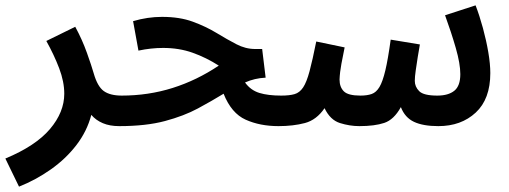

<svg xmlns="http://www.w3.org/2000/svg" viewBox="-53 -466 1902 717"><path d="M18 231 -33 126Q80 79 133.5 16Q187 -47 187 -116Q187 -161 168 -211Q149 -261 120 -313L228 -366Q254 -318 271.5 -269Q289 -220 297 -192Q311 -143 334.5 -126Q358 -109 402 -109Q431 -109 445 -93.5Q459 -78 459 -54Q459 -29 441.5 -12Q424 5 392 5Q357 5 331 -6Q305 -17 288 -37Q272 24 232.5 75.5Q193 127 137 166.5Q81 206 18 231Z M392 5 401 -109Q501 -109 591.5 -137.5Q682 -166 764 -221Q717 -251 666.5 -269Q616 -287 556 -287Q511 -287 464 -277L444 -387Q498 -403 552 -403Q618 -403 667 -385Q716 -367 755.5 -343Q795 -319 829.5 -301Q864 -283 900 -283H926L939 -176Q918 -175 899 -170.5Q880 -166 862 -158Q883 -129 915.5 -119Q948 -109 997 -109Q1027 -109 1040.5 -93.5Q1054 -78 1054 -54Q1054 -29 1037 -12Q1020 5 987 5Q918 5 864.5 -19Q811 -43 782 -116Q738 -89 686 -61Q634 -33 563 -14Q492 5 392 5Z M987 5 997 -109Q1028 -109 1047 -114.5Q1066 -120 1079 -139.5Q1092 -159 1103 -200Q1114 -241 1128 -311L1234 -289Q1228 -260 1222 -228Q1216 -196 1215 -169Q1215 -141 1231 -125Q1247 -109 1293 -109Q1318 -109 1335 -115Q1352 -121 1364 -141Q1376 -161 1386 -203Q1396 -245 1406 -318L1515 -300Q1511 -279 1507 -253Q1503 -227 1499.5 -203Q1496 -179 1496 -164Q1496 -142 1512.5 -125.5Q1529 -109 1580 -109Q1621 -109 1643.5 -127Q1666 -145 1666 -189Q1666 -228 1649 -287Q1632 -346 1609 -409L1723 -446Q1738 -407 1750.5 -361Q1763 -315 1770.5 -271Q1778 -227 1778 -193Q1778 -96 1723.5 -45.5Q1669 5 1584 5Q1527 5 1493 -11Q1459 -27 1444 -66Q1418 -19 1382 -7Q1346 5 1289 5Q1253 5 1216.5 -6.5Q1180 -18 1159 -62Q1129 -18 1085.5 -6.5Q1042 5 987 5Z"/></svg>

Font: Noto Sans Arabic UI SmCn SmBd
Style: Regular
Weight: 600
Width: 4
Designer: Monotype Design Team, Nadine Chahine and Nizar Qandah
Foundry: Monotype Imaging Inc.
Version: Version 2.010; ttfautohint (v1.8.4.7-5d5b)